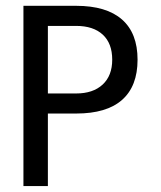

<svg xmlns="http://www.w3.org/2000/svg" viewBox="-20 -624 540 644"><path d="M140.6 -537.1V-310.5H235.4Q292 -310.5 324.2 -340.3Q356.4 -370.1 356.4 -423.8Q356.4 -478.5 324.7 -507.8Q293 -537.1 235.4 -537.1ZM58.6 -604.5H235.4Q336.9 -604.5 389.2 -558.6Q441.4 -512.7 441.4 -423.8Q441.4 -335 389.6 -289.1Q337.9 -243.2 235.4 -243.2H140.6V0H58.6Z"/></svg>

Font: BabelStone Irk Bitig
Style: Regular
Weight: 400
Designer: Andrew West
Foundry: BabelStone
Version: Version 1.03 June 7, 2023